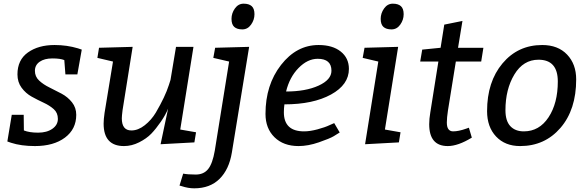

<svg xmlns="http://www.w3.org/2000/svg" viewBox="-20 -785 3201 1045"><path d="M109 -160 110 -75Q140 -63 187.5 -63Q235 -63 265 -84Q295 -105 295 -138Q295 -171 272.5 -191Q250 -211 217.5 -226Q185 -241 152.5 -259Q120 -277 97.5 -307.5Q75 -338 75 -380Q75 -459 132 -499.5Q189 -540 277 -540Q344 -540 404 -522L425 -515L401 -380H336L330 -458Q308 -467 265 -467Q222 -467 196 -449Q170 -431 170 -399.5Q170 -368 193 -346.5Q216 -325 249 -309Q282 -293 315.5 -275Q349 -257 372 -228Q395 -199 395 -160Q395 -82 333.5 -36Q272 10 170 10Q95 10 40 -8L20 -15L44 -160Z M854 0 895 -194Q882 -161 855.5 -122.5Q829 -84 803.5 -57.5Q778 -31 737.5 -10.5Q697 10 655 10Q544 10 544 -112Q544 -135 549 -170L595 -450L510 -470L519 -525L702 -530L647 -185Q643 -153 643 -141Q643 -75 695 -75Q732 -75 768 -103.5Q804 -132 828 -172Q879 -259 899 -322L908 -350L938 -530H1033L961 -80L1047 -65L1038 -10Z M1149 35 1227 -450 1141 -470 1151 -525 1336 -530 1242 45Q1227 137 1175 188.5Q1123 240 1037 240Q1004 240 968 228L957 225L977 160Q1002 165 1045.5 165Q1089 165 1113 135Q1137 105 1149 35ZM1365 -707.5Q1365 -677 1346.5 -651Q1328 -625 1299 -625Q1270 -625 1255 -638.5Q1240 -652 1240 -682.5Q1240 -713 1258.5 -739Q1277 -765 1306 -765Q1335 -765 1350 -751.5Q1365 -738 1365 -707.5Z M1879 -410Q1879 -324 1781.5 -270.5Q1684 -217 1528 -217Q1525 -195 1525 -174Q1525 -70 1635 -70Q1667 -70 1708 -81Q1749 -92 1774 -104L1799 -115L1829 -64Q1817 -56 1796 -43.5Q1775 -31 1716 -10.5Q1657 10 1605 10Q1523 10 1474 -38Q1425 -86 1425 -165Q1425 -323 1509.5 -431.5Q1594 -540 1714 -540Q1790 -540 1834.5 -504.5Q1879 -469 1879 -410ZM1537 -287Q1644 -287 1714 -319Q1784 -351 1784 -400Q1784 -465 1709 -465Q1654 -465 1605 -415Q1556 -365 1537 -287Z M1967 0 2039 -450 1954 -470 1964 -525 2147 -530 2075 -80 2160 -65 2151 -10ZM2177 -707.5Q2177 -677 2158.5 -651Q2140 -625 2111 -625Q2082 -625 2067 -638.5Q2052 -652 2052 -682.5Q2052 -713 2070.5 -739Q2089 -765 2118 -765Q2147 -765 2162 -751.5Q2177 -738 2177 -707.5Z M2532 -90 2548 -36Q2473 10 2417 10Q2316 10 2316 -109Q2316 -138 2322 -173L2366 -450H2267L2278 -515L2378 -525L2398 -651L2497 -671L2473 -525H2611L2599 -450H2461L2418 -183Q2412 -144 2412 -118.5Q2412 -93 2421 -81.5Q2430 -70 2446 -70Q2476 -70 2518 -85Z M2811 10Q2729 10 2680 -42Q2631 -94 2631 -180Q2631 -340 2715 -440Q2799 -540 2931 -540Q3017 -540 3066.5 -488Q3116 -436 3116 -353Q3116 -188 3030.5 -89Q2945 10 2811 10ZM2911 -460Q2828 -460 2779.5 -379.5Q2731 -299 2731 -185Q2731 -127 2757.5 -98.5Q2784 -70 2831 -70Q2915 -70 2965.5 -146.5Q3016 -223 3016 -341.5Q3016 -460 2911 -460Z"/></svg>

Font: Bitter
Style: Italic
Weight: 400
Italic angle: -9°
Designer: Sol Matas
Foundry: Sol Matas
Version: Version 1.001